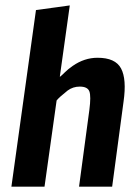

<svg xmlns="http://www.w3.org/2000/svg" viewBox="-20 -699 503 719"><path d="M114.7 -661.3 241.3 -678.7 204 -412H205.3Q210.7 -416 222.7 -428Q234.7 -440 252 -452Q296 -482.7 345.3 -482.7Q412 -482.7 433.3 -442.7Q454.7 -402.7 442.7 -318.7L400 0H276L314.7 -288Q321.3 -338.7 314.7 -356.7Q308 -374.7 278.7 -374.7Q253.3 -374.7 233.3 -360Q201.3 -334.7 192 -322.7L146.7 0H22.7Z"/></svg>

Font: Timmana
Style: Regular
Weight: 400
Designer: Appaji Ambarisha Darbha
Foundry: Andhrapradesh Society for Knowledge Networks
Version: Version 1.0.4; ttfautohint (v1.2.42-39fb)